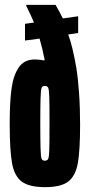

<svg xmlns="http://www.w3.org/2000/svg" viewBox="-20 -763 369 791"><path d="M20 -254Q20 -342 27.5 -397.5Q35 -453 57.5 -485.5Q80 -518 123 -518Q142 -518 162 -514L164 -516Q155 -563 143 -604L83 -596V-665L120 -670Q110 -695 88 -739V-743H209Q227 -711 239 -687L302 -696V-627L261 -621Q279 -573 295 -481Q301 -444 305.5 -382Q310 -320 310 -250Q310 -142 300.5 -90Q291 -38 261 -15Q231 8 166 8Q100 8 69.5 -15Q39 -38 29.5 -91Q20 -144 20 -254ZM184 -255Q184 -336 183 -365Q182 -394 178.5 -401.5Q175 -409 164 -409Q155 -409 151.5 -401.5Q148 -394 147 -356.5Q146 -319 146 -255Q146 -191 147 -153.5Q148 -116 151.5 -108.5Q155 -101 164 -101Q175 -101 178.5 -108.5Q182 -116 183 -145Q184 -174 184 -255Z"/></svg>

Font: Saira Ultra Condensed Black
Style: Regular
Weight: 900
Width: 1
Designer: Hector Gatti with collaboration of the Omnibus-Type team
Foundry: Omnibus-Type
Version: Version 1.001; ttfautohint (v1.8)